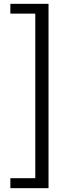

<svg xmlns="http://www.w3.org/2000/svg" viewBox="-20 -811 378 1001"><path d="M34 170H233V-791H34V-740H164V118H34Z"/></svg>

Font: Squished Noto Sans CJK JP Regular
Style: Regular
Weight: 400
Designer: Ryoko NISHIZUKA (kana & ideographs); Paul D. Hunt (Latin, Greek & Cyrillic); Wenlong ZHANG (bopomofo); Sandoll Communica
Foundry: Adobe Systems Incorporated
Version: Version 1.004;PS 1.004;hotconv 1.0.82;makeotf.lib2.5.63406